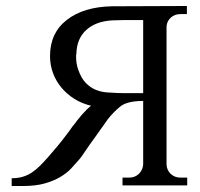

<svg xmlns="http://www.w3.org/2000/svg" viewBox="-20 -620 667 641"><path d="M604 -600V-573H583Q563 -573 550 -561Q537 -549 536 -531V-70Q537 -52 550 -39.5Q563 -27 583 -27H605V-1H389V-27H411Q431 -27 444 -40Q457 -53 458 -71V-283Q404 -283 381 -264Q358 -245 340 -222L296 -160Q279 -137 264 -114.5Q249 -92 244 -87Q232 -73 217.5 -57.5Q203 -42 181 -29Q159 -16 129 -7.5Q99 1 57 1H19V-25Q40 -25 56.5 -30Q73 -35 87 -44.5Q101 -54 114 -67Q127 -80 141 -96Q156 -113 171 -131Q186 -149 198 -165Q212 -183 225 -202V-201Q237 -218 253 -236.5Q269 -255 284 -267Q254 -274 229 -289.5Q204 -305 185.5 -327Q167 -349 157 -376Q147 -403 147 -433Q147 -510 203 -553.5Q259 -597 353 -599ZM458 -309V-553H394Q375 -553 355 -552Q300 -549 268 -520Q236 -491 235 -440Q234 -438 234 -432Q234 -407 241 -388Q251 -359 266 -343.5Q281 -328 299 -320.5Q317 -313 337 -311.5Q357 -310 372.5 -309.5Q388 -309 399 -309Z"/></svg>

Font: Constantine
Style: Regular
Weight: 400
Designer: Dukom Design
Version: Version 1.001;PS 001.001;hotconv 1.0.56;makeotf.lib2.0.21325